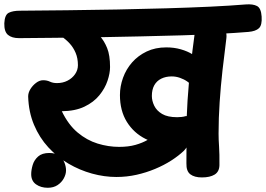

<svg xmlns="http://www.w3.org/2000/svg" viewBox="-92 -808 1235 891"><path d="M447.9 13.3Q392.2 13.3 335.1 -2.4Q278 -18.1 225.8 -48.6Q173.7 -79.1 132.3 -124.2Q90.9 -169.2 65.9 -228.6Q40.9 -287.9 38.7 -360.3Q38.7 -377.6 49.1 -394.6Q59.6 -411.6 75.6 -423.6Q91.6 -435.7 108.3 -435.7Q125.6 -435.7 139.6 -429.1Q153.7 -422.4 172.2 -422.4Q199.3 -422.4 221.3 -433.6Q243.2 -444.8 256.4 -463.9Q269.6 -483 269.6 -505.4Q269.6 -537.8 259 -562.7Q248.4 -587.7 231.2 -606.4Q214 -625.1 193.8 -638.4L333.3 -681.1Q351.7 -662.2 371.7 -640.2Q391.8 -618.2 405.2 -584.9Q418.7 -551.7 418.7 -496.8Q418.7 -468.1 406.9 -433.1Q395.2 -398 369 -365.8Q342.8 -333.6 299.9 -313.1Q257.1 -292.6 194.9 -291.8Q225 -229.2 268.1 -193.1Q311.2 -157 361.1 -141.7Q410.9 -126.4 460.9 -126.4Q504.1 -126.4 536.8 -135.7Q569.4 -144.9 594.6 -159.7Q619.8 -174.4 639.9 -192.1Q660 -209.8 677.3 -226.7Q690 -238.6 710.8 -248.7Q731.7 -258.9 752.9 -261.2Q774.1 -263.4 786.8 -250Q802.6 -234 803.6 -212.4Q804.6 -190.8 797.1 -169.3Q789.6 -147.9 779 -131.7Q768.4 -115.4 761.9 -108.9Q736.9 -84.9 702.8 -63.1Q668.7 -41.2 627.8 -24.2Q587 -7.1 541.7 3.1Q496.3 13.3 447.9 13.3ZM706.9 -135.8Q638.8 -135.8 583.8 -163.2Q528.9 -190.6 496.7 -242.4Q464.6 -294.2 464.6 -367Q464.6 -407.3 478.9 -447Q493.2 -486.7 520.9 -518.3Q548.7 -549.9 588.6 -569Q628.6 -588.1 679.8 -588.1Q716.1 -588.1 747.3 -579.1Q778.6 -570.1 801.2 -555.9Q823.9 -541.7 833.1 -525.2L801.8 -405.2Q793.1 -418.3 777.7 -429.3Q762.2 -440.2 743.2 -446.8Q724.1 -453.4 705 -453.4Q677.1 -453.4 656 -442.8Q634.9 -432.2 623.8 -412.1Q612.7 -391.9 612.7 -362.7Q612.7 -340.4 623.7 -317.4Q634.8 -294.3 660.3 -279.2Q685.8 -264.1 730.1 -264.1Q739.3 -264.1 749.9 -265.2Q760.6 -266.3 768.9 -268.9Q807.2 -273.9 825.9 -259.9Q844.7 -246 844.7 -217.1Q844.7 -200.1 832.1 -183.7Q819.4 -167.3 801.1 -156.7Q782.8 -146 766 -143.2Q752.7 -140.2 737.3 -138Q721.9 -135.8 706.9 -135.8ZM845 15.4Q810.4 15.4 791.3 0.9Q772.1 -13.7 773.1 -50Q773.7 -96.6 773.4 -128.5Q773.2 -160.4 773.2 -188.1Q773.2 -263.4 778.3 -340.8Q783.3 -418.1 792 -495.6Q800.7 -573 811.1 -649.3Q814.7 -677.2 835.5 -695.9Q856.3 -714.6 884.8 -714.6Q920.3 -714.6 941.6 -688.2Q962.8 -661.8 958.4 -629.6Q948.8 -555.8 940.5 -481.5Q932.2 -407.2 927.3 -333.9Q922.3 -260.7 922.3 -188.1Q922.3 -160.4 924.6 -127.7Q926.9 -95 926.3 -41.3Q925.6 -11.1 903.9 2.2Q882.3 15.4 845 15.4ZM-3.4 -631Q-37.2 -631 -55.1 -646.2Q-73 -661.4 -72 -700Q-70.2 -739.3 -51.2 -748.8Q-32.1 -758.3 0.9 -758.3Q104 -759.1 218.8 -760.4Q333.7 -761.7 451.2 -763.9Q568.8 -766.2 679 -769.4Q789.2 -772.6 884.4 -777.1Q979.6 -781.7 1048.4 -787.4Q1082 -790 1100.8 -780Q1119.6 -770 1122.1 -731.4Q1124.9 -691.3 1109.6 -677Q1094.2 -662.7 1060.7 -659.9Q1003 -655.1 923.7 -650.9Q844.4 -646.8 751.6 -644Q658.7 -641.2 558.8 -639.1Q458.9 -636.9 359.1 -635.1Q259.3 -633.3 166.9 -632.6Q74.6 -631.8 -3.4 -631ZM129.6 63.4Q97.8 63.4 75.3 47.6Q52.8 31.7 52.8 0.3Q52.8 -19 59.6 -42.1Q66.3 -65.2 84.8 -81.7Q103.2 -98.1 136.7 -98.1Q165.8 -98.1 182.4 -85.3Q199.1 -72.6 206.8 -54Q214.4 -35.4 214.4 -17.3Q214.4 0.6 204.2 19.5Q194 38.4 175.2 50.9Q156.3 63.4 129.6 63.4Z"/></svg>

Font: Playpen Sans Deva
Style: Regular
Weight: 400
Designer: Pooja Saxena, Gunjan Panchal, Laura Meseguer, Veronika Burian, José Scaglione
Foundry: TypeTogether
Version: Version 2.000